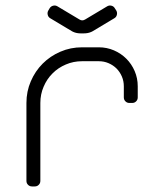

<svg xmlns="http://www.w3.org/2000/svg" viewBox="-20 -670 565 690"><path d="M125 -20V-300C125 -320.7 128.9 -340.2 136.8 -358.5C144.6 -376.8 155.2 -392.8 168.8 -406.2C182.2 -419.8 198.2 -430.4 216.5 -438.2C234.8 -446.1 254.3 -450 275 -450H335C347.3 -450 359 -447.7 370 -443C381 -438.3 390.6 -431.9 398.8 -423.8C406.9 -415.6 413.3 -406 418 -395C422.7 -384 425 -372.3 425 -360V-320C425 -314.3 426.9 -309.6 430.8 -305.8C434.6 -301.9 439.3 -300 445 -300H455C460.7 -300 465.4 -301.9 469.2 -305.8C473.1 -309.6 475 -314.3 475 -320V-360C475 -379.3 471.3 -397.5 464 -414.5C456.7 -431.5 446.7 -446.3 434 -459C421.3 -471.7 406.5 -481.7 389.5 -489C372.5 -496.3 354.3 -500 335 -500H275C247.3 -500 221.3 -494.8 197 -484.2C172.7 -473.8 151.5 -459.5 133.5 -441.5C115.5 -423.5 101.2 -402.3 90.8 -378C80.2 -353.7 75 -327.7 75 -300V-20C75 -14.3 76.9 -9.6 80.8 -5.8C84.6 -1.9 89.3 0 95 0H105C110.7 0 115.4 -1.9 119.2 -5.8C123.1 -9.6 125 -14.3 125 -20ZM312.5 -557.5 391 -604.5C395.7 -607.2 398.7 -611.2 400 -616.8C401.3 -622.2 400.7 -627.3 398 -632L392.5 -640.5C389.8 -645.2 385.8 -648.2 380.5 -649.5C375.2 -650.8 370.2 -650.2 365.5 -647.5L286 -600C279 -595.7 272.2 -595.7 265.5 -600L186 -647.5C181.3 -650.2 176.3 -650.8 171 -649.5C165.7 -648.2 161.5 -645.2 158.5 -640.5L153.5 -632C150.8 -627.3 150.2 -622.2 151.5 -616.8C152.8 -611.2 155.8 -607.2 160.5 -604.5L239 -557.5L241 -556.5L243 -555.5C251 -551.8 260.2 -550 270.5 -550H280.5C291.2 -550 300.5 -551.8 308.5 -555.5L310.5 -556.5Z"/></svg>

Font: lerotica
Style: Regular
Weight: 400
Designer: defharo
Foundry: deFharo
Version: Version 1.001 2011